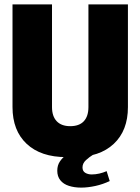

<svg xmlns="http://www.w3.org/2000/svg" viewBox="-20 -706 640 875"><path d="M282 10Q166 10 101.5 -50.5Q37 -111 37 -218V-686H217V-218Q217 -176 238.5 -153.5Q260 -131 300 -131Q341 -131 362 -153.5Q383 -176 383 -218V-686H563V-218Q563 -111 498.5 -50.5Q434 10 319 10ZM350 149Q319 149 294 141Q269 133 255 115.5Q241 98 241 72Q241 47 253.5 29Q266 11 282 0H403Q388 9 372 23.5Q356 38 356 57Q356 74 368.5 81.5Q381 89 398 89Q415 89 432.5 85Q450 81 466 74L480 119Q449 134 414.5 141.5Q380 149 350 149Z"/></svg>

Font: Chivo Mono Medium ExtraBold
Style: Regular
Weight: 800
Monospace: yes
Version: Version 1.008